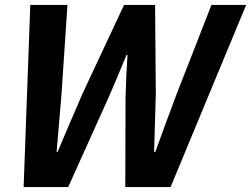

<svg xmlns="http://www.w3.org/2000/svg" viewBox="-20 -760 1020 780"><path d="M103 -740H254L230 -379L210 -143H214Q262 -257 315 -379L484 -740H610L613 -379L606 -143H611Q659 -276 698 -379L839 -740H980L673 0H489L490 -366Q493 -464 498 -537H494Q445 -418 422 -366L257 0H76Z"/></svg>

Font: KaiGen Gothic CN Bold
Style: Bold
Weight: 700
Designer: Ryoko NISHIZUKA  (kana & ideographs); Paul D. Hunt (Latin, Greek & Cyrillic); Wenlong ZHANG  (bopomofo); Sandoll Communi
Foundry: Adobe Systems Incorporated
Version: Version 1.002.20150501